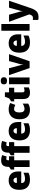

<svg xmlns="http://www.w3.org/2000/svg" viewBox="2034 -2850 1056 5164"><g transform="rotate(-90 2562.0 -268.0)"><path d="M290 -563Q402 -563 467 -499Q532 -435 532 -310V-225H219Q220 -177 247.5 -150Q275 -123 330 -123Q377 -123 416.5 -133.5Q456 -144 499 -166V-31Q460 -10 415 0Q370 10 307 10Q183 10 110.5 -59.5Q38 -129 38 -273Q38 -419 106 -491Q174 -563 290 -563ZM296 -434Q265 -434 244.5 -413Q224 -392 221 -343H367Q367 -385 348 -409.5Q329 -434 296 -434Z M941 -414H833V0H653V-414H585V-505L656 -551V-560Q656 -668 697.5 -716.5Q739 -765 832 -765Q871 -765 903 -758.5Q935 -752 972 -739L935 -617Q921 -621 905 -624Q889 -627 872 -627Q833 -627 833 -570V-553H941Z M1322 -414H1214V0H1034V-414H966V-505L1037 -551V-560Q1037 -668 1078.5 -716.5Q1120 -765 1213 -765Q1252 -765 1284 -758.5Q1316 -752 1353 -739L1316 -617Q1302 -621 1286 -624Q1270 -627 1253 -627Q1214 -627 1214 -570V-553H1322Z M1620 -563Q1732 -563 1797 -499Q1862 -435 1862 -310V-225H1549Q1550 -177 1577.5 -150Q1605 -123 1660 -123Q1707 -123 1746.5 -133.5Q1786 -144 1829 -166V-31Q1790 -10 1745 0Q1700 10 1637 10Q1513 10 1440.5 -59.5Q1368 -129 1368 -273Q1368 -419 1436 -491Q1504 -563 1620 -563ZM1626 -434Q1595 -434 1574.5 -413Q1554 -392 1551 -343H1697Q1697 -385 1678 -409.5Q1659 -434 1626 -434Z M2193 10Q2072 10 2004 -58.5Q1936 -127 1936 -274Q1936 -414 2008 -488.5Q2080 -563 2203 -563Q2252 -563 2294.5 -552Q2337 -541 2374 -521L2323 -384Q2292 -400 2264 -408.5Q2236 -417 2207 -417Q2168 -417 2143.5 -381Q2119 -345 2119 -275Q2119 -202 2143.5 -169.5Q2168 -137 2209 -137Q2285 -137 2357 -186V-39Q2324 -16 2284 -3Q2244 10 2193 10Z M2709 -137Q2730 -137 2750.5 -142Q2771 -147 2793 -156V-21Q2763 -7 2730 1.5Q2697 10 2651 10Q2569 10 2524.5 -32.5Q2480 -75 2480 -182V-414H2417V-495L2497 -548L2542 -664H2661V-553H2785V-414H2661V-191Q2661 -137 2709 -137Z M2971 -776Q3013 -776 3040 -757.5Q3067 -739 3067 -691Q3067 -644 3039.5 -625.5Q3012 -607 2971 -607Q2928 -607 2901.5 -625.5Q2875 -644 2875 -691Q2875 -739 2901.5 -757.5Q2928 -776 2971 -776ZM3061 -553V0H2880V-553Z M3314 0 3123 -553H3310L3390 -247Q3394 -234 3397.5 -212.5Q3401 -191 3402 -170H3405Q3406 -190 3409.5 -210Q3413 -230 3417 -246L3501 -553H3688L3497 0Z M3979 -563Q4091 -563 4156 -499Q4221 -435 4221 -310V-225H3908Q3909 -177 3936.5 -150Q3964 -123 4019 -123Q4066 -123 4105.5 -133.5Q4145 -144 4188 -166V-31Q4149 -10 4104 0Q4059 10 3996 10Q3872 10 3799.5 -59.5Q3727 -129 3727 -273Q3727 -419 3795 -491Q3863 -563 3979 -563ZM3985 -434Q3954 -434 3933.5 -413Q3913 -392 3910 -343H4056Q4056 -385 4037 -409.5Q4018 -434 3985 -434Z M4498 0H4317V-760H4498Z M4558 -553H4748L4829 -264Q4833 -248 4836 -228Q4839 -208 4840 -192H4844Q4846 -211 4849.5 -228Q4853 -245 4858 -263L4939 -553H5124L4924 35Q4888 141 4834 190.5Q4780 240 4683 240Q4660 240 4641.5 237.5Q4623 235 4608 232V85Q4619 87 4632.5 89Q4646 91 4660 91Q4701 91 4720 67.5Q4739 44 4755 -1L4757 -8Z"/></g></svg>

Font: Noto Sans Ethiopic SemiCondensed Black
Style: Regular
Weight: 900
Width: 4
Designer: Monotype Design Team
Foundry: Monotype Imaging Inc.
Version: Version 2.102; ttfautohint (v1.8.4.7-5d5b)